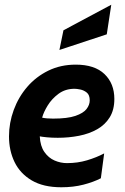

<svg xmlns="http://www.w3.org/2000/svg" viewBox="-20 -781 528 811"><path d="M239 10Q163 10 114 -19Q65 -48 41.5 -96.5Q18 -145 18 -205Q18 -262 38 -316.5Q58 -371 95 -414Q132 -457 184 -482.5Q236 -508 300 -508Q380 -508 421.5 -468Q463 -428 463 -363Q463 -317 443.5 -285.5Q424 -254 390.5 -235Q357 -216 314 -207.5Q271 -199 224 -199Q199 -199 178.5 -201Q158 -203 148 -205Q150 -164 167.5 -139Q185 -114 210.5 -103Q236 -92 263 -92Q308 -92 348 -104Q388 -116 420 -133L406 -28Q375 -12 332.5 -1Q290 10 239 10ZM204 -280Q265 -280 298.5 -291.5Q332 -303 345.5 -320.5Q359 -338 359 -357Q359 -380 346.5 -390Q334 -400 319 -403Q304 -406 295 -406Q256 -406 227.5 -385Q199 -364 181.5 -335.5Q164 -307 158 -284Q167 -282 178.5 -281Q190 -280 204 -280ZM231 -570 248 -653 450 -761 431 -636Z"/></svg>

Font: Cabin VF Beta
Style: Italic
Weight: 400
Italic angle: -7°
Designer: Pablo Impallari
Foundry: Pablo Impallari. http://www.impallari.com Igino Marini. http://www.ikern.com
Version: Version 2.300